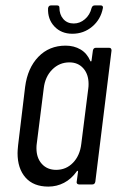

<svg xmlns="http://www.w3.org/2000/svg" viewBox="-20 -683 439 711"><path d="M335 -506H384Q393 -506 393 -496L333 -10Q331 0 322 0H273Q268 0 265.5 -3Q263 -6 264 -10L269 -47Q269 -50 267 -50.5Q265 -51 264 -48Q244 -20 217 -6Q190 8 159 8Q104 8 74.5 -25.5Q45 -59 45 -116Q45 -125 47 -145L73 -361Q82 -431 122 -472.5Q162 -514 223 -514Q254 -514 278 -500Q302 -486 314 -458Q315 -455 317 -455.5Q319 -456 319 -459L324 -496Q326 -506 335 -506ZM281 -150 307 -356Q308 -362 308 -372Q308 -408 288.5 -430Q269 -452 237 -452Q200 -452 173.5 -425.5Q147 -399 142 -356L116 -150Q115 -144 115 -134Q115 -98 135 -76Q155 -54 188 -54Q225 -54 250.5 -80.5Q276 -107 281 -150ZM158 -653Q160 -663 169 -663H191Q200 -663 200 -655Q200 -629 214.5 -612.5Q229 -596 253 -596Q276 -596 294.5 -612Q313 -628 319 -653Q322 -663 331 -663H353Q358 -663 360 -660Q362 -657 361 -653Q353 -611 321.5 -584.5Q290 -558 248 -558Q207 -558 181.5 -585Q156 -612 158 -653Z"/></svg>

Font: Barlow Condensed
Style: Italic
Weight: 400
Width: 3
Italic angle: -7°
Designer: Jeremy Tribby
Foundry: Tribby Type
Version: Version 1.408